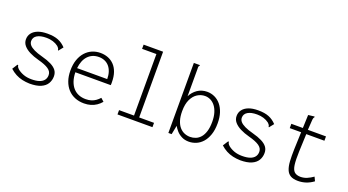

<svg xmlns="http://www.w3.org/2000/svg" viewBox="-51 -1183 3102 1713"><g transform="rotate(20 1500.0 -327.0)"><path d="M252 10Q215 9 181.5 1.5Q148 -6 118 -22Q88 -38 62 -62L90 -106L96 -113L102 -109Q102 -103 105 -96Q108 -89 120 -77Q144 -57 177.5 -44.5Q211 -32 254 -32Q299 -32 328 -42Q357 -52 372 -71.5Q387 -91 387 -119Q387 -136 379 -150Q371 -164 354.5 -175.5Q338 -187 313 -197Q288 -207 254 -216Q205 -229 167.5 -248Q130 -267 108.5 -292.5Q87 -318 87 -351Q87 -385 106.5 -410.5Q126 -436 162.5 -450Q199 -464 252 -464Q284 -464 309 -460Q334 -456 355 -447.5Q376 -439 393.5 -426.5Q411 -414 427 -397L399 -362L393 -354L388 -359Q388 -366 384.5 -372.5Q381 -379 369 -391Q347 -408 318 -417Q289 -426 255 -426Q199 -426 167.5 -407Q136 -388 136 -353Q136 -332 150.5 -315Q165 -298 196 -283Q227 -268 276 -255Q329 -241 364.5 -223Q400 -205 417.5 -181.5Q435 -158 435 -125Q435 -87 416.5 -56Q398 -25 357.5 -7.5Q317 10 252 10Z M768 10Q720 10 681 -6Q642 -22 614 -52.5Q586 -83 570.5 -126.5Q555 -170 555 -225Q555 -283 570.5 -327.5Q586 -372 613.5 -402.5Q641 -433 677 -448.5Q713 -464 755 -464Q794 -464 827.5 -451Q861 -438 886 -412Q911 -386 925 -346Q939 -306 939 -252Q939 -244 939 -238.5Q939 -233 938 -225H602Q603 -176 616 -139.5Q629 -103 651 -79Q673 -55 703 -43Q733 -31 769 -31Q798 -31 821 -38Q844 -45 863 -58.5Q882 -72 898 -90L928 -63Q909 -40 884.5 -23.5Q860 -7 831 1.5Q802 10 768 10ZM604 -265H890Q890 -303 880 -333Q870 -363 852 -383.5Q834 -404 809 -414.5Q784 -425 754 -425Q722 -425 696 -414Q670 -403 650.5 -382Q631 -361 619.5 -331.5Q608 -302 604 -265Z M1084 0V-41H1226V-625H1090V-665H1275V-41H1416V0Z M1763 11Q1725 11 1695.5 -4Q1666 -19 1646.5 -41Q1627 -63 1615 -85L1598 0H1567V-665H1615H1624V-658Q1618 -654 1616.5 -647.5Q1615 -641 1616 -624V-366Q1626 -387 1641.5 -405Q1657 -423 1676.5 -436.5Q1696 -450 1719.5 -457Q1743 -464 1768 -464Q1806 -464 1839.5 -448.5Q1873 -433 1898 -403Q1923 -373 1937 -330Q1951 -287 1951 -231Q1951 -168 1935 -122Q1919 -76 1892.5 -46.5Q1866 -17 1832.5 -3Q1799 11 1763 11ZM1760 -33Q1787 -33 1812.5 -43Q1838 -53 1858 -76Q1878 -99 1889.5 -136.5Q1901 -174 1901 -227Q1901 -275 1890 -311.5Q1879 -348 1860 -372.5Q1841 -397 1816 -409.5Q1791 -422 1763 -422Q1725 -422 1691.5 -401Q1658 -380 1637 -336.5Q1616 -293 1616 -225Q1616 -174 1627.5 -137.5Q1639 -101 1659 -78Q1679 -55 1705 -44Q1731 -33 1760 -33Z M2252 10Q2215 9 2181.5 1.5Q2148 -6 2118 -22Q2088 -38 2062 -62L2090 -106L2096 -113L2102 -109Q2102 -103 2105 -96Q2108 -89 2120 -77Q2144 -57 2177.5 -44.5Q2211 -32 2254 -32Q2299 -32 2328 -42Q2357 -52 2372 -71.5Q2387 -91 2387 -119Q2387 -136 2379 -150Q2371 -164 2354.5 -175.5Q2338 -187 2313 -197Q2288 -207 2254 -216Q2205 -229 2167.5 -248Q2130 -267 2108.5 -292.5Q2087 -318 2087 -351Q2087 -385 2106.5 -410.5Q2126 -436 2162.5 -450Q2199 -464 2252 -464Q2284 -464 2309 -460Q2334 -456 2355 -447.5Q2376 -439 2393.5 -426.5Q2411 -414 2427 -397L2399 -362L2393 -354L2388 -359Q2388 -366 2384.5 -372.5Q2381 -379 2369 -391Q2347 -408 2318 -417Q2289 -426 2255 -426Q2199 -426 2167.5 -407Q2136 -388 2136 -353Q2136 -332 2150.5 -315Q2165 -298 2196 -283Q2227 -268 2276 -255Q2329 -241 2364.5 -223Q2400 -205 2417.5 -181.5Q2435 -158 2435 -125Q2435 -87 2416.5 -56Q2398 -25 2357.5 -7.5Q2317 10 2252 10Z M2799 7Q2755 7 2728.5 -8Q2702 -23 2689 -54.5Q2676 -86 2673 -134Q2670 -182 2672 -248L2684 -577L2734 -583L2743 -584L2744 -577Q2739 -572 2736.5 -565Q2734 -558 2733 -541L2726 -434L2727 -418L2720 -244Q2717 -164 2723 -118.5Q2729 -73 2748.5 -54.5Q2768 -36 2806 -35Q2839 -35 2868.5 -47.5Q2898 -60 2926 -80L2944 -42Q2910 -17 2874 -5Q2838 7 2799 7ZM2570 -452H2899V-411H2570Z"/></g></svg>

Font: Inconsolata Light
Style: Regular
Weight: 300
Designer: Raph Levien, Cyreal, Brenton Simpson
Foundry: Raph Levien, Cyreal, Google
Version: Version 3.001